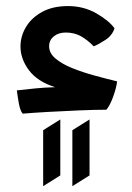

<svg xmlns="http://www.w3.org/2000/svg" viewBox="-20 -372 444 645"><path d="M56.2 9.8Q47.9 0.5 43.2 -25.4Q38.6 -51.3 36.6 -68.4Q71.3 -72.3 100.8 -75.2Q130.4 -78.1 165 -79.1Q105.5 -98.1 77.1 -136.2Q48.8 -174.3 48.8 -215.8Q48.8 -250.5 67.4 -281.5Q85.9 -312.5 121.6 -332Q157.2 -351.6 208.5 -351.6Q260.7 -351.6 303.2 -327.4Q345.7 -303.2 364.7 -276.9Q356.9 -252.9 334.7 -238.3Q312.5 -223.6 294.9 -216.3Q272.5 -239.3 250.5 -251Q228.5 -262.7 201.2 -262.7Q176.3 -262.7 160.6 -249.8Q145 -236.8 145 -216.8Q145 -193.4 166.5 -175.3Q188 -157.2 222.4 -143.3Q256.8 -129.4 296.9 -118.4Q336.9 -107.4 373.5 -98.6Q370.6 -75.7 359.9 -46.4Q349.1 -17.1 337.4 -3.4Q299.8 -3.4 247.1 -1.2Q194.3 1 142.8 3.9Q91.3 6.8 56.2 9.8ZM125 253.4V65.4L182.6 29.3V217.3ZM223.1 253.4V65.4L280.8 29.3V217.3Z"/></svg>

Font: Harmattan
Style: Bold
Weight: 700
Designer: George W. Nuss III and SIL International
Foundry: SIL International
Version: Version 4.000